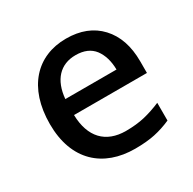

<svg xmlns="http://www.w3.org/2000/svg" viewBox="-129 -682 830 825"><g transform="rotate(-30 286.0 -269.5)"><path d="M294.9 -548.8C149.9 -548.8 51.8 -445.8 51.8 -265.1C51.8 -83.5 160.2 9.8 316.9 9.8C355 9.8 387.7 6.8 415 1C442.4 -4.9 469.7 -13.7 497.1 -25.9V-113.8C468.3 -101.6 440.4 -92.3 413.6 -85.9C386.7 -79.6 355.5 -76.2 320.8 -76.2C221.2 -76.2 163.6 -136.2 161.1 -247.1H522.9V-305.2C522.9 -380.4 502.4 -439.9 461.9 -483.4C421.4 -526.9 365.7 -548.8 294.9 -548.8ZM294.9 -466.8C336.4 -466.8 366.7 -453.6 386.7 -427.7C406.2 -401.4 416.5 -367.2 417 -325.2H163.1C170.9 -415.5 218.8 -466.8 294.9 -466.8Z"/></g></svg>

Font: Noto Reveo Sans
Style: Regular
Weight: 500
Designer: Monotype Design Team
Foundry: Monotype Imaging Inc.
Version: Version 2.007